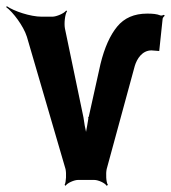

<svg xmlns="http://www.w3.org/2000/svg" viewBox="-52 -582 553 621"><path d="M463 -417 474 -521C474 -524 478 -529 481 -531L478 -534C476 -533 471 -531 467 -532C455 -537 441 -538 424 -538C382 -538 350 -524 327 -496C304 -468 286 -428 273 -375L235 -204H234L233 -200H234L230 -176C228 -165 225 -151 225 -142H228C228 -151 224 -165 222 -176L218 -202L158 -490C155 -506 158 -536 165 -546L162 -548C156 -539 131 -528 117 -528H83C46 -528 -7 -546 -30 -562L-32 -559C-10 -543 24 -498 35 -463L160 -35C163 -21 162 7 157 16L160 19C165 10 188 0 200 0H253C266 0 288 10 293 19L297 16C291 8 290 -21 293 -35L384 -369C391 -392 408 -419 438 -419C444 -419 458 -417 463 -417Z"/></svg>

Font: Asimov
Style: EdgeNar
Weight: 500
Designer: Google
Version: Version 2.000980: 2014